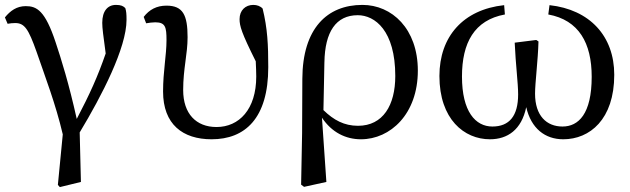

<svg xmlns="http://www.w3.org/2000/svg" viewBox="-20 -554 2568 783"><path d="M11 -457C21 -459 33 -460 42 -460C80 -460 96 -436 129 -343C164 -241 207 -130 236 -6L216 200L224 209L310 188L305 -14C396 -165 496 -359 496 -473C496 -497 495 -508 491 -521C483 -529 474 -534 453 -534C419 -534 397 -509 397 -461C397 -439 401 -411 411 -336C379 -243 346 -170 293 -69C261 -213 230 -312 207 -381C164 -511 130 -529 85 -529C48 -529 22 -510 0 -483Z M576 -459C588 -461 601 -463 613 -463C655 -463 659 -443 659 -390C659 -329 645 -263 645 -181C645 -47 725 14 843 14C979 14 1074 -71 1074 -280C1074 -371 1071 -438 1051 -519C1042 -529 1028 -534 1013 -534C981 -534 957 -512 957 -476C957 -448 965 -420 1023 -304C1024 -280 1025 -260 1025 -242C1025 -108 955 -36 863 -36C780 -36 727 -90 727 -187C727 -274 745 -333 745 -402C745 -493 726 -531 659 -531C619 -531 589 -515 566 -485Z M1440 -41C1384 -41 1341 -64 1299 -105C1300 -144 1303 -309 1303 -300C1305 -424 1350 -492 1439 -492C1509 -492 1592 -429 1592 -244C1592 -125 1542 -41 1440 -41ZM1212 -11 1208 199 1220 208 1311 188 1293 -74C1333 -14 1390 14 1452 14C1572 14 1684 -89 1684 -266C1684 -437 1578 -534 1458 -534C1314 -534 1214 -438 1213 -233Z M2216 -495C2341 -472 2393 -378 2393 -241C2393 -89 2339 -38 2274 -38C2209 -38 2162 -82 2162 -172C2162 -216 2174 -308 2176 -385L2167 -391L2079 -380C2083 -289 2093 -216 2093 -169C2093 -81 2057 -38 1988 -38C1919 -38 1864 -99 1864 -242C1864 -379 1914 -472 2039 -495L2036 -533C1869 -515 1772 -405 1772 -244C1772 -68 1873 14 1978 14C2050 14 2107 -25 2126 -117C2146 -30 2203 14 2277 14C2385 14 2485 -67 2485 -249C2485 -407 2385 -515 2221 -533Z"/></svg>

Font: Source Han Serif JP Medium
Style: Regular
Weight: 500
Designer: Ryoko NISHIZUKA 西塚涼子 (kana & ideographs); Frank Grießhammer (Latin, Greek & Cyrillic); Wenlong ZHANG 张文龙 (bopomofo); San
Foundry: Adobe Systems Incorporated
Version: Version 1.001;PS 1.001;hotconv 16.6.54;makeotf.lib2.5.65590